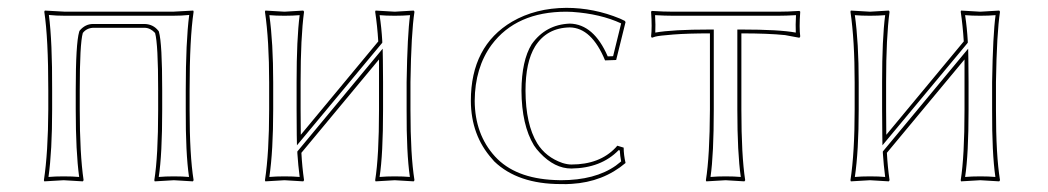

<svg xmlns="http://www.w3.org/2000/svg" viewBox="-20 -459 2668 489"><path d="M462.9 -229V-179.2Q462.9 -63 473.1 0L471.2 2.9Q469.2 2.9 422.9 0Q422.9 0 374 2.9L373 0Q382.8 -61 382.8 -179.2V-229Q382.8 -346.7 375 -375Q363.3 -387.7 349.1 -388.2H216.8Q200.2 -387.2 190.9 -375Q183.1 -347.7 183.1 -229V-180.2Q183.1 -66.9 192.9 0L190.9 2.9Q189 2.9 142.1 0Q142.1 0 92.8 2.9L91.8 0Q102.5 -70.3 103 -180.2V-229Q103 -361.8 92.8 -429.2L94.2 -432.1Q96.2 -432.1 146 -429.2H419.9Q419.9 -429.2 472.2 -432.1L473.1 -429.2Q462.9 -360.8 462.9 -229ZM453.1 -229Q453.1 -353.5 461.9 -420.9Q443.4 -418.9 419.9 -418.9H146Q122.6 -418.9 104.5 -420.9Q113.3 -353 112.8 -229V-180.2Q112.8 -74.7 103.5 -8.3Q120.1 -9.8 142.1 -9.8Q165 -9.8 181.6 -8.3Q172.9 -72.8 172.9 -180.2V-229Q172.9 -348.1 181.6 -377.9L182.1 -379.4L183.1 -381.3Q197.3 -397.9 216.8 -397.9H349.1Q370.1 -397 382.8 -381.3L384.3 -379.4L384.8 -377.9Q393.1 -348.6 393.1 -229V-179.2Q393.1 -65.9 384.3 -8.3Q401.4 -9.8 422.9 -9.8Q444.8 -9.8 461.4 -8.3Q452.6 -69.3 453.1 -179.2Z M745.6 -250V-180.2Q745.6 -141.6 746.1 -115.7L943.4 -353.5Q940.9 -394 935.5 -429.2L936.5 -432.1Q938.5 -432.1 985.4 -429.2Q985.4 -429.2 1033.7 -432.1L1035.6 -429.2Q1027.3 -375 1025.4 -250V-179.2Q1025.4 -63 1035.6 0L1033.7 2.9Q1031.7 2.9 985.4 0Q985.4 0 936.5 2.9L935.5 0Q945.3 -61 945.3 -179.2V-250Q945.3 -283.7 945.3 -307.6L747.6 -69.8Q749.5 -33.7 754.4 0L752.4 2.9Q750.5 2.9 704.6 0Q704.6 0 655.8 2.9L654.8 0Q665.5 -70.3 665.5 -180.2V-249Q665.5 -356.4 654.8 -429.2L655.8 -432.1Q657.7 -432.1 704.6 -429.2Q704.6 -429.2 752.4 -432.1L754.4 -429.2Q745.6 -363.8 745.6 -250ZM735.4 -250Q735.4 -360.4 743.2 -420.4Q726.1 -418.9 704.6 -418.9Q682.1 -418.9 666 -420.4Q675.8 -350.6 675.8 -249V-180.2Q675.8 -74.7 666 -8.3Q682.6 -9.8 704.6 -9.8Q727.1 -9.8 743.2 -8.3Q739.3 -38.6 737.3 -69.3V-73.2L954.6 -335L955.1 -308.1Q955.6 -283.2 955.6 -250V-179.2Q955.6 -65.9 946.8 -8.3Q963.9 -9.8 985.4 -9.8Q1007.3 -9.8 1023.9 -8.3Q1015.1 -69.3 1015.6 -179.2V-250Q1017.6 -371.6 1024.4 -420.4Q1006.8 -418.9 985.4 -418.9Q962.9 -418.9 946.8 -420.4Q951.7 -388.2 953.6 -354V-350.1L736.3 -88.9L735.8 -115.7Q735.4 -142.1 735.4 -180.2Z M1431.2 -389.2Q1372.6 -388.2 1342.8 -340.8Q1318.4 -300.8 1318.4 -228Q1318.8 -142.6 1348.1 -94.2Q1370.1 -58.6 1412.6 -43.9Q1425.3 -40 1435.1 -40Q1507.3 -40 1547.9 -83Q1550.8 -85.9 1552.2 -87.9L1568.4 -83Q1568.4 -64.9 1573.2 -43.9Q1516.1 4.4 1436 9.3Q1422.4 10.3 1408.2 9.8Q1298.8 9.8 1238.8 -47.9Q1235.4 -51.3 1233.4 -54.2Q1179.7 -114.3 1179.2 -202.1Q1179.2 -341.8 1284.2 -403.8Q1343.8 -438.5 1422.4 -439Q1492.7 -439 1559.1 -411.6Q1565.9 -408.7 1571.3 -405.8L1573.2 -402.8L1549.3 -306.2L1521 -305.2Q1486.8 -388.2 1431.2 -389.2ZM1431.2 -398.9Q1492.2 -397.5 1527.8 -315.4L1541.5 -315.9L1562 -399.4Q1509.3 -423.8 1437.5 -428.7Q1429.2 -429.2 1422.4 -429.2Q1294.9 -429.2 1231.9 -344.7Q1189.5 -286.6 1189 -202.1Q1189.5 -116.7 1240.7 -60.5Q1291.5 -4.9 1392.6 -0.5Q1400.9 0 1408.2 0Q1495.6 0 1548.3 -37.1Q1555.7 -42.5 1562 -47.9Q1559.1 -63 1558.6 -75.7L1555.7 -76.7Q1511.2 -30.8 1435.1 -29.8Q1392.6 -29.8 1355 -69.8Q1345.7 -79.6 1339.8 -88.9Q1308.6 -140.6 1308.1 -228Q1308.6 -304.7 1334 -346.2Q1369.6 -396.5 1431.2 -398.9Z M1788.1 -374Q1731.9 -374 1694.8 -371.1Q1657.7 -368.2 1648.9 -365.7L1640.1 -362.8L1638.2 -366.2Q1641.1 -389.2 1638.2 -429.2L1640.1 -431.2Q1670.4 -429.2 1694.8 -429.2H1960.9Q1986.3 -429.2 2016.1 -431.2L2018.1 -429.2Q2015.1 -388.2 2018.1 -366.2L2016.1 -362.8Q2016.1 -362.8 1979.5 -369.6Q1936.5 -374 1868.2 -374V-180.2Q1868.2 -63 1877.9 0L1876 2.9Q1874 2.9 1828.1 0L1778.8 2.9L1777.8 0Q1787.6 -61 1788.1 -180.2ZM1788.1 -383.8H1797.9V-180.2Q1797.9 -65.9 1789.6 -8.3Q1806.6 -9.8 1828.1 -9.8Q1850.1 -9.8 1866.7 -8.3Q1857.9 -69.3 1857.9 -180.2V-383.8H1868.2Q1965.3 -383.8 2006.8 -376Q2005.9 -395 2007.3 -420.4Q1981.4 -418.9 1960.9 -418.9H1694.8Q1673.8 -418.9 1648.4 -420.4Q1649.9 -394.5 1648.9 -376Q1692.4 -383.8 1788.1 -383.8Z M2236.8 -250V-180.2Q2236.8 -141.6 2237.3 -115.7L2434.6 -353.5Q2432.1 -394 2426.8 -429.2L2427.7 -432.1Q2429.7 -432.1 2476.6 -429.2Q2476.6 -429.2 2524.9 -432.1L2526.9 -429.2Q2518.6 -375 2516.6 -250V-179.2Q2516.6 -63 2526.9 0L2524.9 2.9Q2522.9 2.9 2476.6 0Q2476.6 0 2427.7 2.9L2426.8 0Q2436.5 -61 2436.5 -179.2V-250Q2436.5 -283.7 2436.5 -307.6L2238.8 -69.8Q2240.7 -33.7 2245.6 0L2243.7 2.9Q2241.7 2.9 2195.8 0Q2195.8 0 2147 2.9L2146 0Q2156.7 -70.3 2156.7 -180.2V-249Q2156.7 -356.4 2146 -429.2L2147 -432.1Q2148.9 -432.1 2195.8 -429.2Q2195.8 -429.2 2243.7 -432.1L2245.6 -429.2Q2236.8 -363.8 2236.8 -250ZM2226.6 -250Q2226.6 -360.4 2234.4 -420.4Q2217.3 -418.9 2195.8 -418.9Q2173.3 -418.9 2157.2 -420.4Q2167 -350.6 2167 -249V-180.2Q2167 -74.7 2157.2 -8.3Q2173.8 -9.8 2195.8 -9.8Q2218.3 -9.8 2234.4 -8.3Q2230.5 -38.6 2228.5 -69.3V-73.2L2445.8 -335L2446.3 -308.1Q2446.8 -283.2 2446.8 -250V-179.2Q2446.8 -65.9 2438 -8.3Q2455.1 -9.8 2476.6 -9.8Q2498.5 -9.8 2515.1 -8.3Q2506.3 -69.3 2506.8 -179.2V-250Q2508.8 -371.6 2515.6 -420.4Q2498 -418.9 2476.6 -418.9Q2454.1 -418.9 2438 -420.4Q2442.9 -388.2 2444.8 -354V-350.1L2227.5 -88.9L2227.1 -115.7Q2226.6 -142.1 2226.6 -180.2Z"/></svg>

Font: Linux Biolinum Outline O
Style: Bold
Weight: 700
Designer: Philipp H. Poll
Foundry: Philipp H. Poll
Version: Version 0.9.2